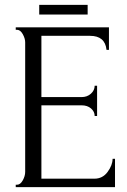

<svg xmlns="http://www.w3.org/2000/svg" viewBox="-20 -773 525 793"><path d="M45 0V-10H50Q64 -10 74 -28Q84 -46 84 -63V-598Q84 -614 74 -632Q64 -650 50 -650H45V-660H430V-567H420Q414 -625 352 -625H151V-372H317Q340 -372 355.5 -386Q371 -400 371 -419H381V-294H371Q371 -312 356 -325Q341 -338 317 -338H151V-35H370Q404 -35 424.5 -63Q445 -91 445 -117H455V0ZM142 -713V-753H342V-713Z"/></svg>

Font: Forum
Style: Regular
Weight: 400
Designer: Denis Masharov
Foundry: Denis Masharov
Version: Version 1.000